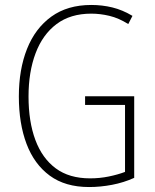

<svg xmlns="http://www.w3.org/2000/svg" viewBox="-20 -744 624 774"><path d="M323 -356H521V-27Q479 -8 432 1Q385 10 339 10Q243 10 180.5 -36Q118 -82 87 -164Q56 -246 56 -355Q56 -464 89 -547Q122 -630 187 -677Q252 -724 348 -724Q392 -724 433 -714Q474 -704 514 -680L497 -647Q459 -671 421.5 -680Q384 -689 348 -689Q264 -689 208 -647Q152 -605 123.5 -529.5Q95 -454 95 -355Q95 -254 122.5 -180Q150 -106 204.5 -65.5Q259 -25 343 -25Q382 -25 418.5 -32.5Q455 -40 484 -51V-321H323Z"/></svg>

Font: Noto Sans Lao Looped Condensed ExtraLight
Style: Regular
Weight: 200
Width: 3
Designer: Mark Frömberg, Ben Mitchell
Foundry: The Fontpad Ltd
Version: Version 1.002; ttfautohint (v1.8.4.7-5d5b)